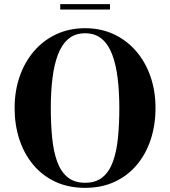

<svg xmlns="http://www.w3.org/2000/svg" viewBox="-20 -896 820 926"><path d="M390.5 10Q310.5 10 247.5 -19.2Q184.5 -48.5 140.5 -101Q96.5 -153.5 73.5 -223.5Q50.5 -293.5 50.5 -375Q50.5 -457 74.8 -527Q99 -597 144 -649.2Q189 -701.5 251.5 -730.8Q314 -760 390.5 -760Q466.5 -760 529 -730.8Q591.5 -701.5 636.5 -649.2Q681.5 -597 705.8 -527Q730 -457 730 -375Q730 -293.5 707 -223.5Q684 -153.5 640 -101Q596 -48.5 533 -19.2Q470 10 390.5 10ZM390.5 -14.5Q442.5 -14.5 475 -41.5Q507.5 -68.5 525 -117.2Q542.5 -166 549 -231.8Q555.5 -297.5 555.5 -375Q555.5 -452.5 547.5 -518.2Q539.5 -584 521.2 -632.8Q503 -681.5 471 -708.5Q439 -735.5 390.5 -735.5Q342 -735.5 310 -708.5Q278 -681.5 259.5 -632.8Q241 -584 233 -518.2Q225 -452.5 225 -375Q225 -297.5 231.5 -231.8Q238 -166 255.5 -117.2Q273 -68.5 305.8 -41.5Q338.5 -14.5 390.5 -14.5ZM270.5 -850V-876H510.5V-850Z"/></svg>

Font: Bodoni Moda 9pt
Style: Bold
Weight: 700
Designer: Owen Earl
Foundry: indestructible type
Version: Version 2.005